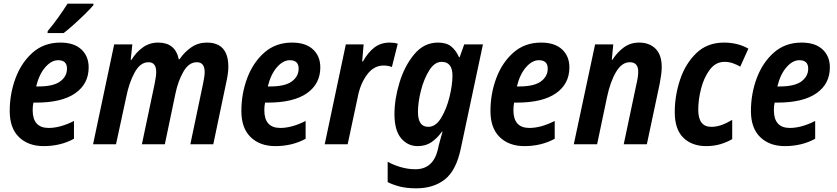

<svg xmlns="http://www.w3.org/2000/svg" viewBox="-20 -786 4559 1046"><path d="M327 -606Q348 -622 380.5 -651Q413 -680 443.5 -710Q474 -740 489 -758V-766H348Q326 -731 297 -690.5Q268 -650 240 -617L239 -606ZM383 -30V-127Q308 -89 245 -89Q158 -89 158 -186Q158 -207 162 -227H177Q317 -227 390 -278Q463 -329 463 -419Q463 -480 423 -517Q383 -554 309 -554Q220 -554 158.5 -500Q97 -446 65 -361Q33 -276 33 -181Q33 -88 83.5 -39Q134 10 218 10Q310 10 383 -30ZM297 -458Q345 -458 345 -412Q345 -370 308 -342.5Q271 -315 189 -315H177Q193 -381 226.5 -419.5Q260 -458 297 -458Z M612 0 668 -259Q683 -335 713.5 -391Q744 -447 789 -447Q831 -447 831 -394Q831 -372 823 -332L753 0H878L936 -277Q950 -345 979.5 -396Q1009 -447 1052 -447Q1095 -447 1095 -394Q1095 -370 1086 -329L1017 0H1142L1213 -339Q1224 -388 1224 -422Q1224 -554 1107 -554Q1060 -554 1022.5 -528.5Q985 -503 958 -463H954Q935 -554 842 -554Q795 -554 758.5 -528Q722 -502 696 -460H692L701 -544H602L487 0Z M1645 -30V-127Q1570 -89 1507 -89Q1420 -89 1420 -186Q1420 -207 1424 -227H1439Q1579 -227 1652 -278Q1725 -329 1725 -419Q1725 -480 1685 -517Q1645 -554 1571 -554Q1482 -554 1420.5 -500Q1359 -446 1327 -361Q1295 -276 1295 -181Q1295 -88 1345.5 -39Q1396 10 1480 10Q1572 10 1645 -30ZM1559 -458Q1607 -458 1607 -412Q1607 -370 1570 -342.5Q1533 -315 1451 -315H1439Q1455 -381 1488.5 -419.5Q1522 -458 1559 -458Z M1874 0 1930 -262Q1944 -332 1980.5 -380.5Q2017 -429 2070 -429Q2094 -429 2115 -421L2147 -548Q2127 -554 2103 -554Q2055 -554 2020 -527.5Q1985 -501 1957 -451H1953L1961 -544H1864L1749 0Z M2257 -176Q2257 -228 2273 -291.5Q2289 -355 2318 -402Q2347 -449 2386 -449Q2445 -449 2445 -374Q2445 -324 2429 -258.5Q2413 -193 2383.5 -144Q2354 -95 2313 -95Q2257 -95 2257 -176ZM2490 25 2611 -544H2509L2484 -474H2481Q2464 -512 2438 -533Q2412 -554 2366 -554Q2290 -554 2237 -490.5Q2184 -427 2156.5 -336.5Q2129 -246 2129 -164Q2129 -76 2165 -33Q2201 10 2255 10Q2299 10 2330 -11Q2361 -32 2388 -69H2391Q2388 -59 2381.5 -35.5Q2375 -12 2370 7L2365 30Q2339 136 2243 136Q2202 136 2161.5 124Q2121 112 2092 95V206Q2121 221 2159 230.5Q2197 240 2247 240Q2342 240 2403.5 191.5Q2465 143 2490 25Z M3002 -30V-127Q2927 -89 2864 -89Q2777 -89 2777 -186Q2777 -207 2781 -227H2796Q2936 -227 3009 -278Q3082 -329 3082 -419Q3082 -480 3042 -517Q3002 -554 2928 -554Q2839 -554 2777.5 -500Q2716 -446 2684 -361Q2652 -276 2652 -181Q2652 -88 2702.5 -39Q2753 10 2837 10Q2929 10 3002 -30ZM2916 -458Q2964 -458 2964 -412Q2964 -370 2927 -342.5Q2890 -315 2808 -315H2796Q2812 -381 2845.5 -419.5Q2879 -458 2916 -458Z M3233 0 3287 -257Q3305 -342 3336.5 -394.5Q3368 -447 3411 -447Q3457 -447 3457 -395Q3457 -381 3454 -361.5Q3451 -342 3446 -322L3378 0H3504L3574 -330Q3579 -356 3582 -379Q3585 -402 3585 -421Q3585 -487 3551.5 -520.5Q3518 -554 3462 -554Q3415 -554 3379 -528Q3343 -502 3316 -460H3313L3321 -544H3222L3106 0Z M3969 -28V-133Q3939 -115 3911 -105Q3883 -95 3855 -95Q3784 -95 3784 -188Q3784 -243 3799.5 -303.5Q3815 -364 3847 -406.5Q3879 -449 3927 -449Q3951 -449 3972.5 -441.5Q3994 -434 4013 -423L4057 -521Q3999 -554 3924 -554Q3833 -554 3773.5 -496.5Q3714 -439 3685 -352Q3656 -265 3656 -175Q3656 -81 3703 -35.5Q3750 10 3827 10Q3869 10 3904.5 -0.5Q3940 -11 3969 -28Z M4421 -30V-127Q4346 -89 4283 -89Q4196 -89 4196 -186Q4196 -207 4200 -227H4215Q4355 -227 4428 -278Q4501 -329 4501 -419Q4501 -480 4461 -517Q4421 -554 4347 -554Q4258 -554 4196.5 -500Q4135 -446 4103 -361Q4071 -276 4071 -181Q4071 -88 4121.5 -39Q4172 10 4256 10Q4348 10 4421 -30ZM4335 -458Q4383 -458 4383 -412Q4383 -370 4346 -342.5Q4309 -315 4227 -315H4215Q4231 -381 4264.5 -419.5Q4298 -458 4335 -458Z"/></svg>

Font: Noto Sans UI SemiCondensed
Style: Bold Italic
Weight: 700
Width: 4
Designer: Monotype Design Team
Foundry: Monotype Imaging Inc.
Version: 1.001